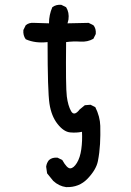

<svg xmlns="http://www.w3.org/2000/svg" viewBox="-20 -639 540 790"><path d="M252 130.9Q222.7 127 199.2 105.5L173.8 74.2L169.9 46.9Q171.9 31.2 181.6 19.5Q195.3 7.8 216.8 9.8L236.3 19.5Q255.9 54.7 269.5 53.7Q283.2 52.7 296.4 31.2Q309.6 9.8 314.5 -24.9Q319.3 -59.6 317.4 -96.7Q294.9 -91.8 268.6 -94.2Q242.2 -96.7 216.8 -128.9Q191.4 -161.1 183.6 -211.9Q175.8 -262.7 175.8 -465.8Q125 -460 85.9 -477.5Q74.2 -493.2 76.2 -515.6L85.9 -535.2Q99.6 -546.9 121.1 -544.9L181.6 -543Q181.6 -578.1 195.3 -609.4Q210.9 -621.1 232.4 -619.1L252 -609.4Q265.6 -587.9 261.7 -558.6L257.8 -543L344.7 -544.9L364.3 -535.2Q376 -521.5 374 -499L364.3 -479.5Q340.8 -465.8 310.5 -467.8Q280.3 -469.7 252 -465.8Q250 -280.3 254.9 -242.2Q259.8 -204.1 272.5 -181.6Q285.2 -159.2 307.6 -188.5L329.1 -206.1L352.5 -208L372.1 -198.2Q391.6 -159.2 392.6 -121.1Q393.6 -83 391.6 -46.9Q389.6 -10.7 382.8 23.9Q376 58.6 340.8 95.7Q305.7 132.8 252 130.9Z"/></svg>

Font: JasonHandwriting2
Style: Regular
Weight: 400
Version: Version 1.05.10